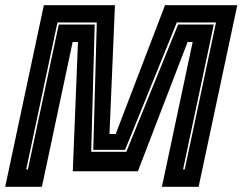

<svg xmlns="http://www.w3.org/2000/svg" viewBox="-32 -720 934 740"><path d="M-12 0 137 -700H411L390 -203.5H414L604 -700H882.5L733.5 0H592L710.5 -558H691L499.5 -60H248.5L268.5 -558H248L129.5 0ZM69 -67H75.5L194.5 -625.5H333L319.5 -135H455L654.5 -625.5H792L673.5 -67H680L800.5 -633.5H649.5L450 -142.5H327.5L341 -633.5H189.5Z"/></svg>

Font: Tourney Thin ExtraBold
Style: Italic
Weight: 800
Italic angle: -12°
Version: Version 1.015